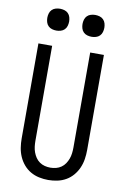

<svg xmlns="http://www.w3.org/2000/svg" viewBox="-102 -1006 705 1074"><g transform="rotate(10 250.0 -469.5)"><path d="M250 8Q224 8 198 2.5Q172 -3 149.5 -16Q127 -29 110 -49Q93 -69 82.5 -93Q72 -117 68 -143Q64 -169 64 -195V-735H142V-195Q142 -179 144 -162.5Q146 -146 151.5 -131Q157 -116 166 -102.5Q175 -89 188.5 -79.5Q202 -70 218 -66Q234 -62 250 -62Q266 -62 282 -66Q298 -70 311.5 -79.5Q325 -89 334 -102.5Q343 -116 348.5 -131Q354 -146 356 -162.5Q358 -179 358 -195V-735H436V-195Q436 -169 432 -143Q428 -117 417.5 -93Q407 -69 390 -49Q373 -29 350.5 -16Q328 -3 302 2.5Q276 8 250 8ZM350 -823Q338 -823 325.5 -826.5Q313 -830 304 -839Q295 -848 291.5 -860.5Q288 -873 288 -885Q288 -897 291.5 -909.5Q295 -922 304 -931Q313 -940 325.5 -943.5Q338 -947 350 -947Q362 -947 374.5 -943.5Q387 -940 396 -931Q405 -922 408.5 -909.5Q412 -897 412 -885Q412 -873 408.5 -860.5Q405 -848 396 -839Q387 -830 374.5 -826.5Q362 -823 350 -823ZM150 -823Q138 -823 125.5 -826.5Q113 -830 104 -839Q95 -848 91.5 -860.5Q88 -873 88 -885Q88 -897 91.5 -909.5Q95 -922 104 -931Q113 -940 125.5 -943.5Q138 -947 150 -947Q162 -947 174.5 -943.5Q187 -940 196 -931Q205 -922 208.5 -909.5Q212 -897 212 -885Q212 -873 208.5 -860.5Q205 -848 196 -839Q187 -830 174.5 -826.5Q162 -823 150 -823Z"/></g></svg>

Font: Iosevka Custom
Style: Regular
Weight: 400
Monospace: yes
Designer: Belleve Invis
Foundry: Belleve Invis
Version: Version 32.5.0; ttfautohint (v1.8.4)